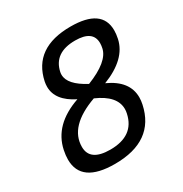

<svg xmlns="http://www.w3.org/2000/svg" viewBox="-164 -816 913 957"><g transform="rotate(-30 292.5 -338.0)"><path d="M224.6 14.2Q31.7 14.2 31.7 -121.6Q31.7 -145.5 37.6 -173.8Q64.9 -304.2 222.7 -358.9Q123 -408.7 123 -487.8Q123 -502 126 -517.1Q162.6 -689.9 374 -689.9Q553.7 -689.9 553.7 -564.9Q553.7 -543.5 548.3 -518.1Q525.9 -414.6 382.8 -358.9Q495.1 -308.1 495.1 -212.9Q495.1 -194.3 490.7 -173.8Q450.7 14.2 224.6 14.2ZM311.5 -396Q442.9 -447.8 457.5 -516.1Q460.9 -531.7 460.9 -544.9Q460.9 -618.2 358.9 -618.2Q237.8 -618.2 216.8 -519Q215.3 -511.7 215.3 -503.9Q215.3 -446.8 311.5 -396ZM240.2 -59.1Q376.5 -59.1 400.9 -173.8Q403.8 -186.5 403.8 -198.7Q403.8 -274.9 295.9 -321.8Q123.5 -259.8 123.5 -141.6Q123.5 -59.1 240.2 -59.1Z"/></g></svg>

Font: Cadman
Style: Italic
Weight: 400
Italic angle: -12°
Designer: Paul James MIller
Foundry: High-Logic / Made with FontCreator
Version: Version 2.114;March 28, 2021;FontCreator 13.0.0.2683 64-bit